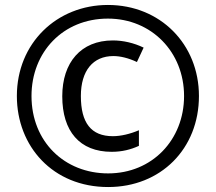

<svg xmlns="http://www.w3.org/2000/svg" viewBox="-20 -744 871 774"><path d="M416 10C628 10 782 -144 782 -357C782 -566 626 -724 415 -724C209 -724 48 -570 48 -357C48 -154 193 10 416 10ZM416 -45C240 -45 107 -173 107 -357C107 -534 234 -669 415 -669C591 -669 722 -534 722 -357C722 -180 593 -45 416 -45ZM430 -132C472 -132 507 -141 540 -156V-219C505 -204 467 -195 435 -195C347 -195 306 -249 306 -357C306 -459 355 -518 437 -518C465 -518 498 -510 532 -494L559 -552C520 -571 476 -581 435 -581C306 -581 231 -492 231 -356C231 -215 301 -132 430 -132Z"/></svg>

Font: Noto Sans Sinhala UI Condensed Medium
Style: Regular
Weight: 500
Width: 3
Designer: Jelle Bosma - Monotype Design Team
Foundry: Monotype Imaging Inc.
Version: Version 2.006